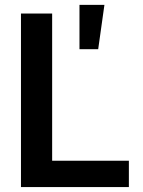

<svg xmlns="http://www.w3.org/2000/svg" viewBox="-20 -762 581 782"><path d="M65.4 -707H192.4V-107.4H504.9V0H65.4ZM303.7 -742.2H405.3L379.9 -561.5H303.7Z"/></svg>

Font: Pretendard SemiBold
Style: Regular
Weight: 600
Designer: Base glyphs from Inter by Rasmus Andersson; Hangeul glyphs from Noto Sans CJK(Source Han Sans) by Jang Soo-young and Kan
Foundry: Kil Hyung-jin
Version: Version 1.309